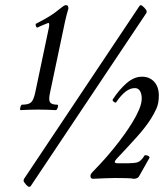

<svg xmlns="http://www.w3.org/2000/svg" viewBox="-20 -677 633 741"><path d="M60 -252Q56 -252 58.5 -262.5Q61 -273 65 -273Q91 -273 100.5 -282.5Q110 -292 116 -320L169 -572Q172 -591 165 -588Q154 -584 145 -580Q136 -576 125 -571Q121 -569 118.5 -577Q116 -585 120 -586Q146 -599 169 -613Q192 -627 220 -650Q228 -657 234 -657Q241 -657 242.5 -653Q244 -649 244 -644Q240 -630 237.5 -621Q235 -612 231 -594L173 -319Q167 -292 173 -282.5Q179 -273 201 -273Q206 -273 203 -262.5Q200 -252 195 -252Q178 -253 161 -253.5Q144 -254 127 -254Q111 -254 94 -253.5Q77 -253 60 -252ZM92 44Q88 44 79.5 34.5Q71 25 71 20Q71 17 73 13L519 -655Q521 -657 523 -657Q528 -657 537 -647.5Q546 -638 546 -633Q546 -628 545 -627L98 42Q96 44 92 44ZM340 13Q329 13 329 2Q329 -5 338 -14Q369 -46 390.5 -70.5Q412 -95 440 -131Q447 -140 461 -159.5Q475 -179 490.5 -204Q506 -229 516.5 -253.5Q527 -278 527 -297Q527 -314 520.5 -325.5Q514 -337 500 -337Q483 -337 465.5 -324Q448 -311 428 -282Q426 -279 419.5 -284Q413 -289 415 -293Q439 -330 468 -355.5Q497 -381 528 -381Q557 -381 575 -361.5Q593 -342 593 -308Q593 -278 583.5 -257.5Q574 -237 564 -221Q543 -187 505.5 -145.5Q468 -104 430 -64Q425 -58 424 -56Q423 -54 423 -52Q423 -47 433 -47H477Q497 -47 510 -50.5Q523 -54 536 -74Q537 -78 542 -78Q547 -78 552 -75.5Q557 -73 557 -68L518 1Q513 13 496 13Q489 11 466.5 10.5Q444 10 423 10Q406 10 384 11Q362 12 340 13Z"/></svg>

Font: Junicode Two Beta Condensed
Style: Italic
Weight: 400
Width: 3
Italic angle: -9°
Version: Version 1.053; ttfautohint (v1.8.4)